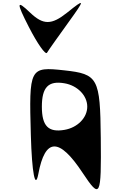

<svg xmlns="http://www.w3.org/2000/svg" viewBox="-20 -1308 836 1307"><path d="M190 -388C197 -132 220 -13 241 -124C287 -371 383 -373 542 -132C663 50 670 35 666 -371C662 -777 647 -804 419 -829C181 -855 177 -847 190 -388ZM265 -582C265 -714 309 -760 419 -741C507 -726 574 -658 574 -582C574 -506 507 -439 419 -424C309 -405 265 -450 265 -582ZM176 -1125C235 -1010 290 -932 300 -949C310 -966 376 -1059 446 -1156C561 -1315 560 -1321 437 -1222C331 -1137 274 -1137 185 -1222C92 -1311 90 -1293 176 -1125Z"/></svg>

Font: Venom Sans
Style: Regular
Weight: 400
Version: Version 1.001